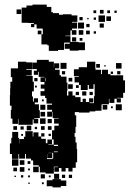

<svg xmlns="http://www.w3.org/2000/svg" viewBox="-20 -797 563 834"><path d="M127 -697H103V-698H74V-764H95V-773H121V-777H183V-767H203V-744H210V-740H236V-733H253V-735H291V-730H316V-702H293V-699H315V-673H293V-666H312V-646H292V-665H286V-642H264V-640H286V-615H321V-613H349V-579H321V-577H283V-585H261V-607H283V-612H259V-609H258V-580H232V-576H192V-600H186V-604H160V-648H166V-669H165V-673H139V-691H129V-679H115V-693H127ZM52 -756H72V-736H52ZM414 -754H430V-738H414ZM386 -752H398V-740H386ZM446 -752H458V-740H446ZM477 -751H487V-741H477ZM408 -730H436V-702H408ZM442 -726H462V-706H442ZM325 -723H339V-709H325ZM387 -721H397V-711H387ZM359 -719H365V-713H359ZM319 -699H345V-673H319ZM413 -695H431V-677H413ZM355 -693H369V-679H355ZM322 -666H342V-646H322ZM144 -648V-664H160V-648ZM354 -664H370V-648H354ZM397 -651H387V-661H397ZM311 -635V-617H293V-635ZM338 -632V-620H326V-632ZM515 -448H523V-394H515V-372H489V-370H505V-352H487V-368H477V-350H455V-368H453V-344H424V-343H421V-316H394V-313H369V-308H323V-310H305V-296H311V-246H308V-219H304V-203H308V-178H313V-150H315V-92H309V-68H295V-52H277V-67H265V-52H247V-67H236V-51H216V-71H232V-73H214V-43H178V-48H153V-73H148V-79H124V-100H115V-108H93V-128H89V-108H63V-128H60V-107H32V-128H23V-174H29V-198H33V-224H59V-198H63V-174H64V-193H84V-203H90V-227H122V-204H125V-222H147V-204H159V-194H179V-175H186V-191H206V-171H190V-169H213V-191H206V-231H216V-251H235V-260H215V-282H235V-284H209V-311H207V-290H185V-312H206V-320H185V-342H206V-347H182V-371H176V-381H156V-401H173V-412H157V-430H173V-441H156V-461H173V-463H148V-485H145V-472H127V-490H140V-497H122V-525H140V-537H192V-529H214V-504H215V-522H237V-500H219V-494H239V-470H245V-464H269V-438H273V-404H271V-382H277V-400H295V-382H307V-375H330V-354H339V-368H353V-354H367V-370H385V-352H369V-349H388V-379H391V-431H386V-411H366V-428H361V-406H331V-428H323V-439H304V-463H322V-466H301V-496H322V-505H358V-529H394V-500H395V-494H419V-475H423V-494H449V-475H460V-470H515ZM27 -320H30V-338H23V-384H24V-413H25V-442H33V-462H27V-500H58V-529H94V-526H121V-496H94V-493H118V-469H94V-467H122V-442H127V-400H119V-378H123V-356H127V-370H145V-352H131V-344H149V-318H153V-284H129V-281H146V-261H126V-278H122V-255H60V-279H58V-259H34V-282H27ZM243 -524H269V-498H243ZM484 -523H508V-499H484ZM414 -503H398V-519H414ZM439 -508H433V-514H439ZM263 -488V-474H249V-488ZM503 -488V-474H489V-488ZM471 -476H461V-486H471ZM278 -443V-459H294V-443ZM129 -458H143V-444H129ZM176 -444H178V-458H176ZM296 -411H276V-431H296ZM310 -415V-427H322V-415ZM140 -425V-417H132V-425ZM337 -400H355V-382H337ZM323 -384H309V-398H323ZM369 -384V-398H383V-384ZM162 -357V-365H170V-357ZM509 -318H483V-344H509ZM177 -320H155V-342H177ZM446 -321H426V-341H446ZM470 -327H462V-335H470ZM176 -311V-291H156V-311ZM178 -259H154V-283H178ZM187 -280H205V-262H187ZM116 -251V-231H96V-251ZM54 -249V-233H38V-249ZM174 -249V-233H158V-249ZM188 -249H204V-233H188ZM69 -248H83V-234H69ZM141 -246V-236H131V-246ZM159 -218H173V-204H159ZM201 -216V-206H191V-216ZM80 -215V-207H72V-215ZM214 -163H232V-168H214ZM231 -136V-139H214V-136ZM211 -109V-133H190V-132H207V-110H185V-127H184V-106H208V-109ZM60 -77H32V-105H60ZM86 -81H66V-101H86ZM112 -85H100V-97H112ZM148 -49H124V-73H148ZM86 -51H66V-71H86ZM54 -53H38V-69H54ZM110 -57H102V-65H110ZM215 -20V-42H237V-20ZM175 -22H157V-40H175ZM249 -24V-38H263V-24ZM293 -24H279V-38H293ZM81 -26H71V-36H81ZM110 -27H102V-35H110ZM192 -27V-35H200V-27ZM49 -28H43V-34H49ZM208 -19H244V-13H268V11H244V17H208V12H183V-14H208ZM170 3H162V-5H170ZM109 2H103V-4H109Z"/></svg>

Font: Rubik-Storm
Style: Regular
Weight: 400
Designer: NaN (generative design), Hubert & Fischer (Rubik source font outlines)
Foundry: NaN, Hubert & Fischer
Version: Version 1.000